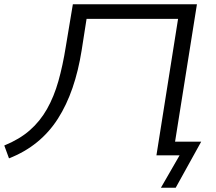

<svg xmlns="http://www.w3.org/2000/svg" viewBox="-31 -725 1008 896"><path d="M720 151 807 0H699L800 -637H373L350 -490Q335 -395 307.5 -315Q280 -235 239.5 -171.5Q199 -108 142 -61.5Q85 -15 11 14L-11 -46Q60 -75 108 -117Q156 -159 188.5 -216.5Q221 -274 241.5 -346.5Q262 -419 276 -507L309 -705H888L786 -64H908L789 151Z"/></svg>

Font: Nunito Sans 7pt Expanded Light
Style: Italic
Weight: 300
Width: 7
Italic angle: -9°
Designer: Vernon Adams
Foundry: Vernon Adams
Version: Version 3.101;gftools[0.9.27]